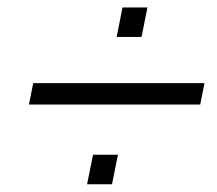

<svg xmlns="http://www.w3.org/2000/svg" viewBox="-20 -591 574 508"><path d="M509.8 -314.5H56.6L67.9 -371.1H521ZM354.5 -493.2H288.6L304.2 -571.3H370.1ZM276.4 -103.5H210.4L226.1 -181.6H292Z"/></svg>

Font: Franko
Style: Light Italic
Weight: 300
Designer: Google
Version: Version 1.200310; 2013